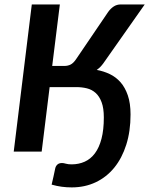

<svg xmlns="http://www.w3.org/2000/svg" viewBox="-20 -668 658 846"><path d="M295.4 56.2Q327.1 56.2 353.3 44.4Q379.4 32.7 398.2 7.6Q417 -17.6 427.2 -56.6Q437.5 -95.7 437.5 -150.4Q437.5 -191.4 427.7 -217.5Q418 -243.7 401.4 -258.5Q384.8 -273.4 362.8 -278.8Q340.8 -284.2 316.4 -284.2H198.7L163.6 0H40.5L120.1 -648.4H243.7L210 -377.4H263.2Q278.8 -377.4 291 -383.5Q303.2 -389.6 314.9 -406.7L456.5 -615.2Q466.8 -629.9 480.7 -639.2Q494.6 -648.4 511.7 -648.4H617.7L435.1 -388.7Q422.4 -371.1 406.2 -359.9Q436.5 -354.5 463.6 -341.6Q490.7 -328.6 511 -305.7Q531.2 -282.7 543.2 -247.8Q555.2 -212.9 555.2 -163.6Q555.2 -89.8 536.4 -30.5Q517.6 28.8 483.6 70.6Q449.7 112.3 401.9 135Q354 157.7 295.9 157.7Q272.9 157.7 251.7 154.8Q230.5 151.9 207.5 145.5Q211.9 127.9 215.8 109.4Q219.7 90.8 223.6 72.8Q226.1 63 233.4 56.6Q240.7 50.3 253.4 50.3Q260.3 50.3 270 53.2Q279.8 56.2 295.4 56.2Z"/></svg>

Font: Carlito
Style: Bold Italic
Weight: 700
Italic angle: -7°
Designer: Lukasz Dziedzic
Foundry: tyPoland Lukasz Dziedzic
Version: Version 1.104